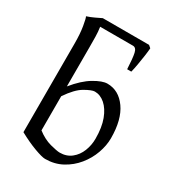

<svg xmlns="http://www.w3.org/2000/svg" viewBox="-183 -846 873 964"><g transform="rotate(30 254.0 -363.5)"><path d="M409 -730Q408 -714 404 -685.5Q400 -657 395 -628.5Q390 -600 385 -581H361Q358 -644 352 -671Q346 -698 327 -698H137Q141 -672 141.5 -642.5Q142 -613 142 -583V-355Q190 -414 236.5 -441.5Q283 -469 312 -469Q378 -469 421 -408.5Q464 -348 464 -240Q464 -198 448 -153Q432 -108 401 -70Q370 -32 326.5 -8.5Q283 15 229 15Q211 15 166 -1.5Q121 -18 68 -47V-561Q68 -617 61 -658.5Q54 -700 49 -708Q73 -716 90.5 -724.5Q108 -733 127 -742H395ZM277 -403Q260 -403 221.5 -381Q183 -359 142 -298V-100Q181 -70 220.5 -59.5Q260 -49 277 -49Q316 -49 343.5 -71Q371 -93 384.5 -127.5Q398 -162 398 -199Q398 -265 381 -310Q364 -355 336.5 -379Q309 -403 277 -403Z"/></g></svg>

Font: ChillKai
Style: Regular
Weight: 400
Designer: ChillType
Foundry: 寒蝉字型
Version: Version 2.000